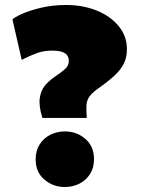

<svg xmlns="http://www.w3.org/2000/svg" viewBox="-20 -735 566 770"><path d="M150 -262Q135 -310.5 139.5 -341.5Q144 -372.5 160.2 -391.8Q176.5 -411 197 -425Q231 -448.5 243.5 -460.8Q256 -473 256 -491Q256 -511.5 240.2 -521.8Q224.5 -532 189 -532Q156 -532 128.8 -522.2Q101.5 -512.5 67 -495L30 -657Q37.5 -665.5 68 -679.2Q98.5 -693 144.8 -704Q191 -715 245 -715Q313 -715 368.2 -692.5Q423.5 -670 456.2 -630Q489 -590 489 -538Q489 -505.5 477 -480.8Q465 -456 439.8 -432.5Q414.5 -409 375 -381Q349.5 -363 338.8 -348Q328 -333 326.8 -313.5Q325.5 -294 328 -262ZM240 15Q193 15 158 -14.8Q123 -44.5 123 -96Q123 -131 139 -156Q155 -181 181.8 -194.5Q208.5 -208 240 -208Q287.5 -208 322.2 -178.2Q357 -148.5 357 -96Q357 -61.5 340.8 -36.5Q324.5 -11.5 298 1.8Q271.5 15 240 15Z"/></svg>

Font: Geologica Roman Black
Style: Regular
Weight: 900
Designer: Sindre Bremnes, Frode Helland
Foundry: Monokrom Skriftforlag AS
Version: Version 1.010;gftools[0.9.28]